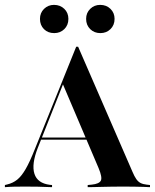

<svg xmlns="http://www.w3.org/2000/svg" viewBox="-30 -775 643 795"><path d="M126.6 -162.9Q100 -95.2 112.5 -55.6Q125 -16.1 176.6 -9.7L185.5 -8.9V0Q153.2 -1.6 125.4 -2Q97.6 -2.4 72.6 -2.4Q47.6 -2.4 28.2 -2Q8.9 -1.6 -9.7 0V-8.9L0 -11.3Q23.4 -16.9 41.1 -31Q58.9 -45.2 76.2 -75Q93.5 -104.8 114.5 -158.1L285.5 -581.5H293.5L518.5 -63.7Q526.6 -44.4 534.3 -33.5Q541.9 -22.6 552 -17.3Q562.1 -12.1 577.4 -10.5L591.1 -8.9V0Q579.8 -0.8 564.1 -1.2Q548.4 -1.6 529 -2Q509.7 -2.4 487.9 -2.4H477.4H473.4Q450.8 -2.4 429.8 -2Q408.9 -1.6 391.1 -1.2Q373.4 -0.8 358.9 -0.4Q344.4 0 333.1 0V-8.9L350 -10.5Q380.6 -13.7 387.5 -27Q394.4 -40.3 378.2 -79L228.2 -431.5L239.5 -447.6ZM133.9 -196.8 137.1 -205.6H375L379 -196.8ZM194.4 -637.9Q168.5 -637.9 152 -654.4Q135.5 -671 135.5 -696.8Q135.5 -721.8 152.4 -738.3Q169.4 -754.8 193.5 -754.8Q219.4 -754.8 236.3 -738.3Q253.2 -721.8 253.2 -696.8Q253.2 -671 236.3 -654.4Q219.4 -637.9 194.4 -637.9ZM385.5 -637.9Q360.5 -637.9 343.5 -654.4Q326.6 -671 326.6 -696.8Q326.6 -721.8 343.5 -738.3Q360.5 -754.8 384.7 -754.8Q410.5 -754.8 427.4 -738.3Q444.4 -721.8 444.4 -696.8Q444.4 -671 427.4 -654.4Q410.5 -637.9 385.5 -637.9Z"/></svg>

Font: Playfair 144pt SemiCondensed
Style: Bold
Weight: 700
Width: 4
Designer: Claus Eggers Sørensen
Foundry: Claus Eggers Sørensen
Version: Version 2.203